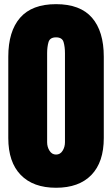

<svg xmlns="http://www.w3.org/2000/svg" viewBox="-20 -887 534 915"><path d="M247.1 7.8Q138.2 7.8 78.9 -53.2Q19.5 -114.3 19.5 -229V-616.7Q19.5 -737.8 75.9 -802.5Q132.3 -867.2 247.1 -867.2Q362.3 -867.2 418.5 -802.5Q474.6 -737.8 474.6 -616.7V-229Q474.6 -114.3 415.5 -53.2Q356.4 7.8 247.1 7.8ZM247.1 -150.4Q267.1 -150.4 278.3 -168.5Q289.6 -186.5 289.6 -209V-633.3Q289.6 -663.6 283 -686.3Q276.4 -709 247.1 -709Q217.8 -709 211.2 -686.3Q204.6 -663.6 204.6 -633.3V-209Q204.6 -186.5 216.1 -168.5Q227.5 -150.4 247.1 -150.4Z"/></svg>

Font: Anton SC
Style: Regular
Weight: 400
Designer: Vernon Adams
Foundry: Vernon Adams
Version: Version 2.116; ttfautohint (v1.8.4.7-5d5b)